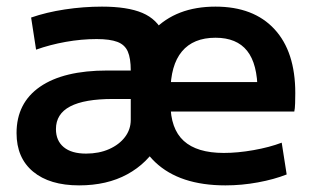

<svg xmlns="http://www.w3.org/2000/svg" viewBox="-20 -550 947 580"><path d="M240 -86Q279 -86 309.5 -99.5Q340 -113 357.5 -136Q375 -159 375 -188V-251H321Q235 -251 192 -228.5Q149 -206 149 -160Q149 -125 172.5 -105.5Q196 -86 240 -86ZM219 10Q130 10 80 -31.5Q30 -73 30 -148Q30 -239 101 -288Q172 -337 304 -337H375Q375 -374 366 -394.5Q357 -415 334.5 -423.5Q312 -432 272 -432Q226 -432 178.5 -423.5Q131 -415 89 -400L74 -497Q120 -513 176 -521.5Q232 -530 288 -530Q365 -530 410 -511Q455 -492 475 -447.5Q495 -403 495 -328V-260Q495 -179 460.5 -118Q426 -57 364.5 -23.5Q303 10 219 10ZM661 10Q523 10 449 -60Q375 -130 375 -260Q375 -386 443.5 -458Q512 -530 631 -530Q746 -530 809 -462Q872 -394 872 -269Q872 -255 871.5 -238Q871 -221 869 -213H443V-302H776L758 -275Q758 -357 726.5 -396.5Q695 -436 631 -436Q564 -436 529.5 -394.5Q495 -353 495 -272V-237Q495 -161 535 -124.5Q575 -88 656 -88Q698 -88 746 -96.5Q794 -105 831 -119L846 -23Q808 -8 759 1Q710 10 661 10Z"/></svg>

Font: M PLUS 1 Thin SemiBold
Style: Regular
Weight: 600
Version: Version 1.001